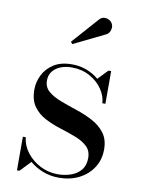

<svg xmlns="http://www.w3.org/2000/svg" viewBox="-80 -741 601 807"><g transform="rotate(10 220.5 -337.5)"><path d="M49 10V-133.5H61.5Q65 -98 88 -68.5Q111 -39 145.8 -21.2Q180.5 -3.5 220.5 -3.5Q249 -3.5 275.5 -12.5Q302 -21.5 318.5 -41.2Q335 -61 335 -92.5Q335 -124 315.2 -142.2Q295.5 -160.5 264.5 -172.2Q233.5 -184 198.5 -195Q163.5 -206 132.5 -222Q101.5 -238 81.8 -265.2Q62 -292.5 62 -337.5Q62 -369.5 76.8 -399.5Q91.5 -429.5 122 -449.2Q152.5 -469 200 -469Q235 -469 264 -457.5Q293 -446 314.5 -427.5L355 -469.5H366.5V-330H353.5Q352 -360.5 332.2 -389.5Q312.5 -418.5 278.5 -437.2Q244.5 -456 201 -456Q175 -456 153.8 -447.5Q132.5 -439 120 -423Q107.5 -407 107.5 -384Q107.5 -355.5 128 -338Q148.5 -320.5 181.5 -308Q214.5 -295.5 251 -283.5Q287.5 -271.5 320.2 -254.2Q353 -237 373.8 -209.8Q394.5 -182.5 394.5 -140Q394.5 -95.5 372.5 -61.8Q350.5 -28 312.8 -9Q275 10 227.5 10Q191.5 10 159.5 -2.2Q127.5 -14.5 103 -35.5L59.5 10ZM186 -553 178.5 -561.5 277.5 -673Q287 -684 298.2 -685Q309.5 -686 319.2 -681Q329 -676 333.5 -667.5Q338.5 -659.5 338 -649.5Q337.5 -639.5 333 -631.2Q328.5 -623 320 -618.5Z"/></g></svg>

Font: Bodoni Moda 18pt
Style: Regular
Weight: 400
Designer: Owen Earl
Foundry: indestructible type
Version: Version 2.005